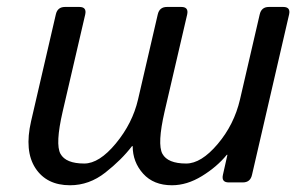

<svg xmlns="http://www.w3.org/2000/svg" viewBox="-20 -533 866 561"><path d="M70.8 -178.7 143.1 -490.7Q147.9 -512.7 169.9 -512.7H211.9Q233.9 -512.7 229 -490.7L163.1 -207Q141.1 -111.8 156.7 -83.5Q172.4 -55.2 226.1 -55.2Q270 -55.2 318.6 -114Q367.2 -172.9 383.3 -242.2L440.9 -490.7Q445.8 -512.7 467.8 -512.7H509.8Q531.7 -512.7 526.9 -490.7L460.9 -207Q439 -111.8 454.6 -83.5Q470.2 -55.2 523.9 -55.2Q567.9 -55.2 616 -112.1Q664.1 -168.9 681.2 -242.2L738.8 -490.7Q743.7 -512.7 765.6 -512.7H807.6Q829.6 -512.7 824.7 -490.7L716.3 -22Q711.4 0 689.5 0H648.4Q626.5 0 631.3 -22L644.5 -80.6H642.6Q613.8 -45.4 570.1 -18.6Q526.4 8.3 482.4 8.3Q428.7 8.3 398.2 -25.6Q367.7 -59.6 367.7 -106H365.7Q335 -65.9 287.8 -28.8Q240.7 8.3 184.6 8.3Q116.2 8.3 83.5 -41.7Q50.8 -91.8 70.8 -178.7Z"/></svg>

Font: Istok Web
Style: Italic
Weight: 400
Italic angle: -13°
Designer: Andrey V. Panov
Foundry: Andrey V. Panov
Version: Version 1.0.2g